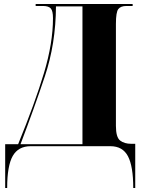

<svg xmlns="http://www.w3.org/2000/svg" viewBox="-20 -734 722 964"><path d="M6 210H16Q16 98 44 49Q72 0 134 0H534Q596 0 622.5 50.5Q649 101 649 210H659V-12H639Q604 -12 583 -28.5Q562 -45 562 -102V-614Q562 -673 574 -688.5Q586 -704 615 -704H646V-714H159V-704H196Q224 -704 235 -691.5Q246 -679 246 -643Q246 -518 201 -368Q156 -218 71 -10H6ZM83 -10Q150 -186 205 -350Q260 -514 261 -702H394V-10Z"/></svg>

Font: Noto Serif Display SemiCondensed Extra
Style: Regular
Weight: 800
Width: 4
Designer: Monotype Design Team
Foundry: Monotype Imaging Inc.
Version: Version 1.900